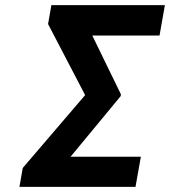

<svg xmlns="http://www.w3.org/2000/svg" viewBox="-20 -731 665 751"><path d="M452 -355 453 -362 341 -592H604L625 -711H181L168 -637L313 -359L69 -74L56 0H510L531 -118H256Z"/></svg>

Font: Asimov
Style: NarIt
Weight: 500
Designer: Google
Version: Version 2.000980; 2014